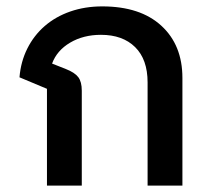

<svg xmlns="http://www.w3.org/2000/svg" viewBox="-20 -581 664 601"><path d="M127 -303 41 -339Q45 -388 65.5 -429Q86 -470 120 -499.5Q154 -529 200 -545Q246 -561 300 -561Q419 -561 485 -500.5Q551 -440 551 -337V0H442V-323Q442 -395 403 -433.5Q364 -472 296 -472Q241 -472 199.5 -447.5Q158 -423 143 -382L186 -365Q214 -354 225 -339.5Q236 -325 236 -297V0H127Z"/></svg>

Font: IBM Plex Sans Thai Medium
Style: Regular
Weight: 500
Designer: Mike Abbink, Paul van der Laan, Pieter van Rosmalen, Ben Mitchell, Mark Frömberg
Foundry: Bold Monday
Version: Version 1.1